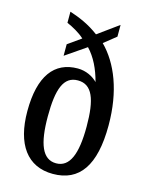

<svg xmlns="http://www.w3.org/2000/svg" viewBox="-116 -835 708 918"><g transform="rotate(15 237.5 -376.0)"><path d="M236 10C367 10 434 -84 434 -283C434 -452 383 -578 305 -656L365 -704V-762L263 -688C214 -725 166 -745 117 -761V-706C145 -694 180 -675 205 -652L140 -606V-549L242 -619C279 -580 304 -528 320 -467C298 -490 262 -508 222 -508C106 -508 41 -423 41 -249C41 -85 109 10 236 10ZM238 -43C170 -43 142 -114 142 -250C142 -386 167 -453 237 -453C308 -453 334 -386 334 -250C334 -114 305 -43 238 -43Z"/></g></svg>

Font: Noto Serif Georgian ExtraCondensed Medium
Style: Regular
Weight: 500
Width: 2
Designer: Monotype Design Team, Akaki Razmadze
Foundry: Google LLC
Version: Version 2.003